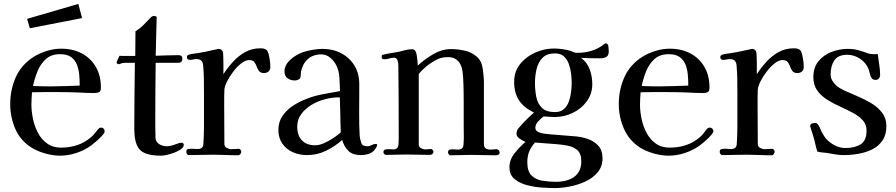

<svg xmlns="http://www.w3.org/2000/svg" viewBox="-20 -790 4564 978"><path d="M386 -354Q386 -382 383.5 -410Q381 -438 371.5 -461.5Q362 -485 342 -499.5Q322 -514 286 -514Q241 -514 213.5 -489Q186 -464 171 -426.5Q156 -389 148 -352Q171 -351 193.5 -350.5Q216 -350 238 -350Q275 -350 312 -351.5Q349 -353 386 -354ZM513 -122Q513 -117 512 -115Q507 -106 494 -92.5Q481 -79 466.5 -67Q452 -55 443 -48Q409 -24 368 -10.5Q327 3 285 3Q250 3 209.5 -8.5Q169 -20 139 -39Q82 -76 57 -135.5Q32 -195 32 -260Q32 -334 61 -398Q90 -462 154 -502Q183 -520 220 -531Q257 -542 291 -542Q351 -542 396.5 -518Q442 -494 468 -449.5Q494 -405 494 -344Q494 -325 484.5 -320.5Q475 -316 458 -316Q438 -316 418 -317Q398 -318 378 -319Q351 -320 324.5 -320.5Q298 -321 271 -321Q240 -321 207.5 -321Q175 -321 143 -320Q142 -304 141 -289Q140 -274 140 -258Q140 -223 148 -184.5Q156 -146 173.5 -113Q191 -80 220 -59Q249 -38 291 -38Q335 -38 374 -51Q413 -64 446 -93Q456 -102 463.5 -112Q471 -122 480 -132Q486 -140 496 -140Q503 -140 508 -134.5Q513 -129 513 -122ZM398 -698 132 -646 118 -694 379 -770Z M916 -52Q916 -40 902 -30Q888 -20 868 -12.5Q848 -5 829.5 -1Q811 3 801 3Q749 3 719 -9.5Q689 -22 676.5 -52.5Q664 -83 664 -135Q664 -218 665 -302Q666 -386 667 -470H623Q619 -470 615.5 -470Q612 -470 607 -469Q601 -469 595.5 -466Q590 -463 584 -463Q581 -463 577.5 -465.5Q574 -468 574 -471Q574 -475 580.5 -488.5Q587 -502 589 -506Q592 -505 600 -505H669L670 -631Q694 -645 713 -665Q732 -685 751 -704Q758 -709 764 -709Q768 -709 773.5 -707Q779 -705 778 -700L773 -506Q802 -507 831.5 -508Q861 -509 890 -509Q909 -509 909 -491Q909 -470 888 -470H773Q772 -402 771.5 -334Q771 -266 771 -198Q771 -171 771 -143.5Q771 -116 772 -89Q773 -67 790.5 -56Q808 -45 829 -45Q848 -45 871.5 -54Q895 -63 904 -63Q916 -63 916 -52Z M1357 -448Q1357 -434 1348 -426Q1339 -418 1325 -418Q1307 -418 1299.5 -428Q1292 -438 1287.5 -451Q1283 -464 1275.5 -474Q1268 -484 1249 -484Q1230 -484 1208.5 -467Q1187 -450 1168 -425Q1149 -400 1136.5 -375Q1124 -350 1123 -334Q1122 -313 1122 -291.5Q1122 -270 1122 -249Q1122 -201 1122.5 -152.5Q1123 -104 1123 -56Q1123 -43 1135 -36.5Q1147 -30 1158 -30Q1168 -30 1177 -31Q1186 -32 1196 -32Q1201 -32 1205 -27Q1209 -22 1209 -18Q1209 -12 1204.5 -5.5Q1200 1 1194 1Q1162 1 1130 -0.5Q1098 -2 1066 -2Q1035 -2 1004 -1Q973 0 941 0Q936 0 932.5 -6Q929 -12 929 -16Q929 -29 939 -31Q950 -33 963 -32Q976 -31 987 -31Q1015 -31 1016 -57Q1019 -103 1019 -149Q1019 -195 1019 -241V-315Q1019 -350 1018.5 -385Q1018 -420 1015 -455Q1014 -472 1006 -480.5Q998 -489 980 -489Q972 -489 964 -487Q956 -485 948 -485Q932 -485 932 -499Q932 -508 941 -511Q951 -515 962.5 -516Q974 -517 984 -519Q1024 -525 1061 -534Q1064 -534 1078 -537.5Q1092 -541 1093 -541Q1107 -541 1114 -529Q1116 -526 1117 -510Q1118 -494 1118 -473.5Q1118 -453 1118 -435.5Q1118 -418 1118 -412Q1140 -446 1167.5 -476Q1195 -506 1229.5 -525Q1264 -544 1307 -544Q1335 -544 1342.5 -529.5Q1350 -515 1353 -492Q1355 -482 1356 -470.5Q1357 -459 1357 -448Z M1716 -116Q1714 -160 1713.5 -205Q1713 -250 1711 -294H1702Q1671 -294 1635 -284.5Q1599 -275 1567 -256Q1535 -237 1514.5 -209Q1494 -181 1494 -145Q1494 -101 1517.5 -75.5Q1541 -50 1586 -50Q1606 -50 1631 -61Q1656 -72 1679 -87.5Q1702 -103 1716 -116ZM1901 -52Q1901 -45 1894.5 -35.5Q1888 -26 1883 -21Q1870 -9 1853 -4.5Q1836 0 1819 0Q1778 0 1756 -20Q1734 -40 1723 -77Q1686 -44 1640.5 -22Q1595 0 1544 0Q1505 0 1472 -14.5Q1439 -29 1418.5 -58Q1398 -87 1398 -128Q1398 -168 1418 -198Q1438 -228 1469 -249Q1500 -270 1533 -283Q1576 -301 1621.5 -309.5Q1667 -318 1712 -326Q1711 -356 1709 -393Q1707 -430 1693 -457Q1683 -478 1662.5 -495.5Q1642 -513 1617 -513Q1575 -513 1548 -489Q1521 -465 1513 -424Q1512 -417 1512 -409Q1512 -401 1510 -395Q1508 -388 1498.5 -384Q1489 -380 1482 -380Q1460 -380 1444.5 -391.5Q1429 -403 1429 -427Q1429 -440 1433 -449Q1439 -466 1454.5 -481.5Q1470 -497 1489.5 -508.5Q1509 -520 1525 -525Q1547 -532 1574 -536.5Q1601 -541 1623 -541Q1676 -541 1718.5 -518.5Q1761 -496 1785.5 -456Q1810 -416 1810 -361V-330Q1810 -272 1809.5 -214.5Q1809 -157 1812 -99Q1814 -80 1820 -62.5Q1826 -45 1850 -45Q1862 -45 1873.5 -51Q1885 -57 1894 -57Q1901 -57 1901 -52Z M2525 -14Q2525 -5 2519 -2Q2513 1 2505 1Q2474 1 2442 0Q2410 -1 2378 -1Q2353 -1 2326.5 0Q2300 1 2274 1Q2270 1 2266 -4Q2262 -9 2262 -13Q2262 -26 2272 -28Q2283 -30 2293.5 -29Q2304 -28 2314 -28Q2340 -28 2341 -54Q2343 -77 2342.5 -100Q2342 -123 2342 -145V-269Q2342 -290 2341.5 -325.5Q2341 -361 2339 -395.5Q2337 -430 2331 -448Q2314 -499 2263 -499Q2233 -499 2213.5 -490.5Q2194 -482 2169 -465Q2154 -454 2139.5 -441Q2125 -428 2113 -413Q2113 -323 2113 -233.5Q2113 -144 2113 -55Q2113 -42 2124 -35.5Q2135 -29 2146 -29Q2154 -29 2161.5 -30Q2169 -31 2176 -31Q2180 -31 2184 -26Q2188 -21 2188 -17Q2188 -10 2182.5 -5.5Q2177 -1 2171 -1Q2140 -1 2109 -2Q2078 -3 2047 -3Q2022 -3 1997 -2Q1972 -1 1947 -1Q1941 -1 1937 -5.5Q1933 -10 1933 -15Q1933 -26 1943 -28.5Q1953 -31 1965 -30Q1977 -29 1984 -29Q2008 -29 2010 -55Q2011 -69 2011 -83Q2011 -97 2011 -110Q2011 -196 2010.5 -283Q2010 -370 2009 -457Q2009 -468 2005 -482Q2001 -496 1987 -496Q1974 -496 1962 -492Q1950 -488 1937 -488Q1924 -488 1924 -500Q1924 -507 1926 -509Q1928 -511 1935 -512Q1953 -517 1972 -519.5Q1991 -522 2010 -526Q2027 -530 2044 -534.5Q2061 -539 2078 -539Q2090 -539 2095 -532Q2100 -525 2102.5 -510Q2105 -495 2106.5 -480Q2108 -465 2108 -456Q2141 -487 2186 -513.5Q2231 -540 2277 -540Q2312 -540 2347 -532Q2382 -524 2407.5 -502.5Q2433 -481 2439 -440Q2441 -423 2443 -404.5Q2445 -386 2445 -369Q2445 -291 2445 -213Q2445 -135 2445 -57Q2445 -40 2454 -34Q2463 -28 2479 -28Q2487 -28 2494.5 -29Q2502 -30 2510 -30Q2516 -30 2520.5 -24.5Q2525 -19 2525 -14Z M2941 31Q2941 -8 2920.5 -25.5Q2900 -43 2869.5 -48.5Q2839 -54 2810 -56L2705 -64Q2685 -41 2675.5 -18Q2666 5 2666 37Q2666 83 2687.5 104Q2709 125 2742.5 130.5Q2776 136 2812 136Q2847 136 2876 126Q2905 116 2923 93Q2941 70 2941 31ZM2892 -368Q2892 -389 2889 -414.5Q2886 -440 2877.5 -464Q2869 -488 2852 -503Q2835 -518 2807 -518Q2765 -518 2743 -495Q2721 -472 2713 -437.5Q2705 -403 2705 -368Q2705 -332 2711.5 -297.5Q2718 -263 2740 -241Q2762 -219 2807 -219Q2835 -219 2852 -234Q2869 -249 2877.5 -272.5Q2886 -296 2889 -321.5Q2892 -347 2892 -368ZM3081 -530Q3081 -507 3068.5 -500Q3056 -493 3036 -493Q3012 -493 2988 -493.5Q2964 -494 2940 -495Q2971 -472 2984 -436Q2997 -400 2997 -362Q2997 -312 2969 -274Q2941 -236 2897.5 -215Q2854 -194 2807 -194Q2792 -194 2777.5 -195Q2763 -196 2749 -197Q2736 -187 2721.5 -172Q2707 -157 2707 -139Q2707 -125 2721 -118Q2735 -111 2753 -109Q2771 -107 2781 -106L2904 -96Q2939 -94 2972 -83Q3005 -72 3027 -48.5Q3049 -25 3049 16Q3049 58 3024.5 87.5Q3000 117 2962 134.5Q2924 152 2882.5 160Q2841 168 2807 168Q2780 168 2741 165.5Q2702 163 2664 153Q2626 143 2600.5 121.5Q2575 100 2575 62Q2575 23 2602 -10.5Q2629 -44 2657 -67Q2645 -72 2628 -83Q2611 -94 2611 -108Q2611 -124 2619.5 -134.5Q2628 -145 2637 -155Q2652 -172 2668 -187Q2684 -202 2700 -217Q2649 -241 2624 -278.5Q2599 -316 2599 -373Q2599 -426 2629.5 -464Q2660 -502 2707 -522.5Q2754 -543 2802 -543Q2825 -543 2855.5 -538Q2886 -533 2907 -522Q2912 -521 2916 -521Q2920 -521 2924 -521Q2960 -521 2994 -531.5Q3028 -542 3056 -564Q3058 -566 3060.5 -567.5Q3063 -569 3066 -569Q3077 -569 3079 -553.5Q3081 -538 3081 -530Z M3486 -354Q3486 -382 3483.5 -410Q3481 -438 3471.5 -461.5Q3462 -485 3442 -499.5Q3422 -514 3386 -514Q3341 -514 3313.5 -489Q3286 -464 3271 -426.5Q3256 -389 3249 -352Q3271 -351 3293.5 -350.5Q3316 -350 3338 -350Q3375 -350 3412 -351.5Q3449 -353 3486 -354ZM3614 -122Q3614 -119 3612 -115Q3607 -106 3594 -92.5Q3581 -79 3566.5 -67Q3552 -55 3543 -48Q3509 -24 3468 -10.5Q3427 3 3385 3Q3350 3 3309.5 -8.5Q3269 -20 3239 -39Q3183 -76 3157.5 -135.5Q3132 -195 3132 -260Q3132 -334 3161 -398Q3190 -462 3254 -502Q3283 -520 3320 -531Q3357 -542 3391 -542Q3451 -542 3496.5 -518Q3542 -494 3568 -449.5Q3594 -405 3594 -344Q3594 -325 3584.5 -320.5Q3575 -316 3558 -316Q3538 -316 3518 -317Q3498 -318 3478 -319Q3451 -320 3424.5 -320.5Q3398 -321 3372 -321Q3340 -321 3307.5 -321Q3275 -321 3243 -320Q3242 -304 3241 -289Q3240 -274 3240 -258Q3240 -223 3248 -184.5Q3256 -146 3273.5 -113Q3291 -80 3320 -59Q3349 -38 3392 -38Q3436 -38 3475 -51Q3514 -64 3547 -93Q3557 -102 3564.5 -112Q3572 -122 3580 -132Q3586 -140 3596 -140Q3603 -140 3608.5 -134.5Q3614 -129 3614 -122Z M4074 -448Q4074 -434 4065 -426Q4056 -418 4042 -418Q4024 -418 4016.5 -428Q4009 -438 4004.5 -451Q4000 -464 3992.5 -474Q3985 -484 3966 -484Q3947 -484 3925.5 -467Q3904 -450 3885 -425Q3866 -400 3853.5 -375Q3841 -350 3840 -334Q3839 -313 3839 -291.5Q3839 -270 3839 -249Q3839 -201 3839.5 -152.5Q3840 -104 3840 -56Q3840 -43 3852 -36.5Q3864 -30 3875 -30Q3885 -30 3894 -31Q3903 -32 3913 -32Q3918 -32 3922 -27Q3926 -22 3926 -18Q3926 -12 3921.5 -5.5Q3917 1 3911 1Q3879 1 3847 -0.5Q3815 -2 3783 -2Q3752 -2 3721 -1Q3690 0 3658 0Q3653 0 3649.5 -6Q3646 -12 3646 -16Q3646 -29 3656 -31Q3667 -33 3680 -32Q3693 -31 3704 -31Q3732 -31 3733 -57Q3736 -103 3736 -149Q3736 -195 3736 -241V-315Q3736 -350 3735.5 -385Q3735 -420 3732 -455Q3731 -472 3723 -480.5Q3715 -489 3697 -489Q3689 -489 3681 -487Q3673 -485 3665 -485Q3649 -485 3649 -499Q3649 -508 3658 -511Q3668 -515 3679.5 -516Q3691 -517 3701 -519Q3741 -525 3778 -534Q3781 -534 3795 -537.5Q3809 -541 3810 -541Q3824 -541 3831 -529Q3833 -526 3834 -510Q3835 -494 3835 -473.5Q3835 -453 3835 -435.5Q3835 -418 3835 -412Q3857 -446 3884.5 -476Q3912 -506 3946.5 -525Q3981 -544 4024 -544Q4052 -544 4059.5 -529.5Q4067 -515 4070 -492Q4072 -482 4073 -470.5Q4074 -459 4074 -448Z M4495 -148Q4495 -103 4475 -74Q4455 -45 4422.5 -29Q4390 -13 4352 -6.5Q4314 0 4277 0Q4258 0 4239.5 -3Q4221 -6 4203 -9Q4188 -12 4172.5 -13Q4157 -14 4143 -18Q4136 -42 4130.5 -66.5Q4125 -91 4117 -114Q4116 -119 4111.5 -131.5Q4107 -144 4107 -148Q4107 -158 4116.5 -161Q4126 -164 4133 -164Q4138 -164 4142.5 -160Q4147 -156 4149 -152Q4154 -145 4157 -137Q4160 -129 4164 -121Q4171 -109 4177.5 -97.5Q4184 -86 4194 -77Q4212 -59 4236.5 -47.5Q4261 -36 4286 -36Q4333 -36 4363.5 -54.5Q4394 -73 4394 -125Q4394 -156 4374.5 -177.5Q4355 -199 4324 -215.5Q4293 -232 4258.5 -247.5Q4224 -263 4193 -282.5Q4162 -302 4142.5 -329.5Q4123 -357 4123 -397Q4123 -446 4149 -478Q4175 -510 4215.5 -525.5Q4256 -541 4299 -541Q4328 -541 4351.5 -534.5Q4375 -528 4402 -518Q4414 -514 4430 -514Q4435 -514 4440.5 -514Q4446 -514 4451 -515Q4454 -489 4458.5 -461.5Q4463 -434 4463 -408Q4463 -398 4457 -390.5Q4451 -383 4440 -383Q4423 -383 4417 -397Q4413 -406 4410.5 -416Q4408 -426 4405 -436Q4393 -469 4362 -490Q4331 -511 4296 -511Q4249 -511 4230 -482.5Q4211 -454 4211 -411Q4211 -395 4218 -382Q4225 -369 4236 -358Q4246 -348 4258 -341Q4270 -334 4283 -328Q4312 -315 4348.5 -299.5Q4385 -284 4418.5 -264Q4452 -244 4473.5 -215.5Q4495 -187 4495 -148Z"/></svg>

Font: Kaisei Decol Medium
Style: Regular
Weight: 500
Designer: Font-Kai, 金井和夫
Foundry: KAZUO KANAI
Version: Version 5.003